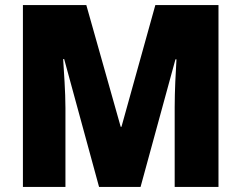

<svg xmlns="http://www.w3.org/2000/svg" viewBox="-20 -734 948 754"><path d="M369 0H532L669 -501H673C670 -453 666 -375 666 -313V0H838V-714H590L457 -236H454L319 -714H70V0H237V-310C237 -374 231 -452 228 -502H232Z"/></svg>

Font: Noto Sans Arabic SemCond Blk
Style: Regular
Weight: 900
Width: 4
Designer: Monotype Design Team, Nadine Chahine, Nizar Qandah and Khaled Hosny
Foundry: Monotype Imaging Inc.
Version: Version 2.012